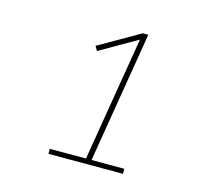

<svg xmlns="http://www.w3.org/2000/svg" viewBox="-81 -931 762 702"><g transform="rotate(15 300.0 -580.5)"><path d="M158 -323V-342H295L373 -813L232 -732L222 -749L377 -838H398L316 -342H440V-323Z"/></g></svg>

Font: Iosevka Etoile Thin Oblique
Style: Regular
Weight: 100
Italic angle: -9°
Designer: Belleve Invis
Foundry: Belleve Invis
Version: Version 15.5.2; ttfautohint (v1.8.4)